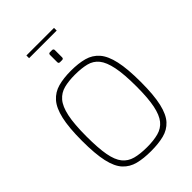

<svg xmlns="http://www.w3.org/2000/svg" viewBox="-290 -1135 1259 1259"><g transform="rotate(-45 339.5 -505.0)"><path d="M340 6Q271 6 220 -7Q169 -20 134.5 -57Q100 -94 83.5 -167.5Q67 -241 67 -362Q67 -484 84 -558.5Q101 -633 135.5 -672Q170 -711 221 -725Q272 -739 340 -739Q410 -739 461 -725Q512 -711 546 -672Q580 -633 596.5 -558.5Q613 -484 613 -362Q613 -241 596 -167.5Q579 -94 545 -57Q511 -20 460 -7Q409 6 340 6ZM340 -31Q401 -31 445.5 -43Q490 -55 517.5 -89Q545 -123 558.5 -188.5Q572 -254 572 -362Q572 -476 558 -544Q544 -612 516.5 -646Q489 -680 445 -691Q401 -702 340 -702Q283 -702 239.5 -691Q196 -680 166.5 -646Q137 -612 122.5 -544Q108 -476 108 -362Q108 -254 120 -188.5Q132 -123 159.5 -89Q187 -55 231.5 -43Q276 -31 340 -31ZM330 -829Q317 -829 317 -842V-909Q317 -922 330 -922H349Q355 -922 358.5 -918.5Q362 -915 362 -909V-842Q362 -829 349 -829ZM205 -991V-1016H461V-991Z"/></g></svg>

Font: Exo Thin ExtraLight
Style: Regular
Weight: 250
Version: Version 2.000